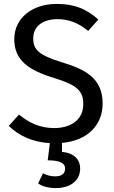

<svg xmlns="http://www.w3.org/2000/svg" viewBox="-20 -721 585 982"><path d="M505 -192C505 -324 411 -367 301 -401C177 -439 150 -467 150 -525C150 -591 205 -623 274 -623C331 -623 379 -605 431 -563L483 -621C425 -673 365 -701 270 -701C143 -701 53 -627 53 -521C53 -414 123 -363 257 -322C374 -286 406 -256 406 -189C406 -106 339 -66 258 -66C183 -66 129 -93 77 -135L25 -77C77 -26 147 6 235 11L224 99C288 99 313 114 313 141C313 170 291 181 263 181C237 181 219 175 200 165L175 217C195 232 228 241 266 241C334 241 390 207 390 141C390 100 365 62 297 56V10C429 -2 505 -82 505 -192Z"/></svg>

Font: Fira Math
Style: Regular
Weight: 400
Designer: Xiangdong Zeng
Foundry: Xiangdong Zeng
Version: Version 0.3.4